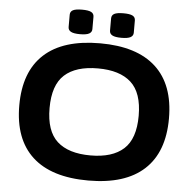

<svg xmlns="http://www.w3.org/2000/svg" viewBox="-58 -932 994 998"><g transform="rotate(5 438.5 -433.0)"><path d="M439 8Q246 8 147 -83Q48 -174 48 -350Q48 -526 147 -617Q246 -708 439 -708Q631 -708 730 -617Q829 -526 829 -350Q829 -174 730 -83Q631 8 439 8ZM439 -123Q553 -123 612 -176.5Q671 -230 671 -350Q671 -470 612 -523.5Q553 -577 439 -577Q324 -577 265 -523.5Q206 -470 206 -350Q206 -230 265 -176.5Q324 -123 439 -123ZM546 -746Q513 -746 498.5 -754Q484 -762 484 -778V-842Q484 -859 498.5 -866.5Q513 -874 546 -874Q579 -874 593.5 -866.5Q608 -859 608 -842V-778Q608 -762 593.5 -754Q579 -746 546 -746ZM330 -746Q297 -746 282.5 -754Q268 -762 268 -778V-842Q268 -859 282.5 -866.5Q297 -874 330 -874Q363 -874 377.5 -866.5Q392 -859 392 -842V-778Q392 -762 377.5 -754Q363 -746 330 -746Z"/></g></svg>

Font: Asap Expanded
Style: Bold
Weight: 700
Width: 7
Designer: Pablo Cosgaya
Foundry: Omnibus-Type
Version: Version 3.001; ttfautohint (v1.8.4.7-5d5b)